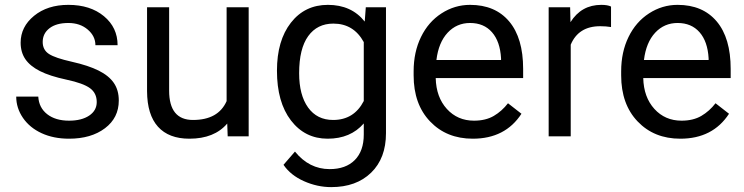

<svg xmlns="http://www.w3.org/2000/svg" viewBox="-20 -558 3047 786"><path d="M376 -140.1Q376 -176.8 348.4 -197Q320.8 -217.3 252.2 -231.9Q183.6 -246.6 143.3 -267.1Q103 -287.6 83.7 -315.9Q64.5 -344.2 64.5 -383.3Q64.5 -448.2 119.4 -493.2Q174.3 -538.1 259.8 -538.1Q349.6 -538.1 405.5 -491.7Q461.4 -445.3 461.4 -373H370.6Q370.6 -410.2 339.1 -437Q307.6 -463.9 259.8 -463.9Q210.4 -463.9 182.6 -442.4Q154.8 -420.9 154.8 -386.2Q154.8 -353.5 180.7 -336.9Q206.5 -320.3 274.2 -305.2Q341.8 -290 383.8 -269Q425.8 -248 446 -218.5Q466.3 -189 466.3 -146.5Q466.3 -75.7 409.7 -33Q353 9.8 262.7 9.8Q199.2 9.8 150.4 -12.7Q101.6 -35.2 74 -75.4Q46.4 -115.7 46.4 -162.6H136.7Q139.2 -117.2 173.1 -90.6Q207 -64 262.7 -64Q314 -64 345 -84.7Q376 -105.5 376 -140.1Z M910.2 -52.2Q857.4 9.8 755.4 9.8Q670.9 9.8 626.7 -39.3Q582.5 -88.4 582 -184.6V-528.3H672.4V-187Q672.4 -66.9 770 -66.9Q873.5 -66.9 907.7 -144V-528.3H998V0H912.1Z M1113.8 -268.6Q1113.8 -392.1 1170.9 -465.1Q1228 -538.1 1322.3 -538.1Q1418.9 -538.1 1473.1 -469.7L1477.5 -528.3H1560.1V-12.7Q1560.1 89.8 1499.3 148.9Q1438.5 208 1335.9 208Q1278.8 208 1224.1 183.6Q1169.4 159.2 1140.6 116.7L1187.5 62.5Q1245.6 134.3 1329.6 134.3Q1395.5 134.3 1432.4 97.2Q1469.2 60.1 1469.2 -7.3V-52.7Q1415 9.8 1321.3 9.8Q1228.5 9.8 1171.1 -64.9Q1113.8 -139.6 1113.8 -268.6ZM1204.6 -258.3Q1204.6 -168.9 1241.2 -117.9Q1277.8 -66.9 1343.8 -66.9Q1429.2 -66.9 1469.2 -144.5V-385.7Q1427.7 -461.4 1344.7 -461.4Q1278.8 -461.4 1241.7 -410.2Q1204.6 -358.9 1204.6 -258.3Z M1915.5 9.8Q1808.1 9.8 1740.7 -60.8Q1673.3 -131.3 1673.3 -249.5V-266.1Q1673.3 -344.7 1703.4 -406.5Q1733.4 -468.3 1787.4 -503.2Q1841.3 -538.1 1904.3 -538.1Q2007.3 -538.1 2064.5 -470.2Q2121.6 -402.3 2121.6 -275.9V-238.3H1763.7Q1765.6 -160.2 1809.3 -112.1Q1853 -64 1920.4 -64Q1968.3 -64 2001.5 -83.5Q2034.7 -103 2059.6 -135.3L2114.7 -92.3Q2048.3 9.8 1915.5 9.8ZM1904.3 -463.9Q1849.6 -463.9 1812.5 -424.1Q1775.4 -384.3 1766.6 -312.5H2031.2V-319.3Q2027.3 -388.2 1994.1 -426Q1960.9 -463.9 1904.3 -463.9Z M2481.4 -447.3Q2460.9 -450.7 2437 -450.7Q2348.1 -450.7 2316.4 -375V0H2226.1V-528.3H2314L2315.4 -467.3Q2359.9 -538.1 2441.4 -538.1Q2467.8 -538.1 2481.4 -531.2Z M2765.1 9.8Q2657.7 9.8 2590.3 -60.8Q2522.9 -131.3 2522.9 -249.5V-266.1Q2522.9 -344.7 2553 -406.5Q2583 -468.3 2637 -503.2Q2690.9 -538.1 2753.9 -538.1Q2856.9 -538.1 2914.1 -470.2Q2971.2 -402.3 2971.2 -275.9V-238.3H2613.3Q2615.2 -160.2 2658.9 -112.1Q2702.6 -64 2770 -64Q2817.9 -64 2851.1 -83.5Q2884.3 -103 2909.2 -135.3L2964.4 -92.3Q2897.9 9.8 2765.1 9.8ZM2753.9 -463.9Q2699.2 -463.9 2662.1 -424.1Q2625 -384.3 2616.2 -312.5H2880.9V-319.3Q2877 -388.2 2843.8 -426Q2810.5 -463.9 2753.9 -463.9Z"/></svg>

Font: Vazir FD-UI
Style: Regular-FD-UI
Weight: 400
Designer: Saber Rastikerdar
Foundry: Saber Rastikerdar
Version: Version 30.1.0